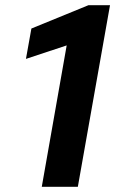

<svg xmlns="http://www.w3.org/2000/svg" viewBox="-20 -720 444 740"><path d="M141 0 237 -545 80 -493 101 -610 321 -700H404L280 0Z"/></svg>

Font: DM Sans 9pt
Style: Bold Italic
Weight: 700
Italic angle: -10°
Version: Version 4.004;gftools[0.9.30]